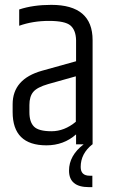

<svg xmlns="http://www.w3.org/2000/svg" viewBox="-20 -594 465 790"><path d="M191 -574Q361 -574 361 -429V0H360Q312 38 312 93Q312 129 349 129H360V176H346Q264 176 264 108Q264 46 324 0H293V-41Q242 4 171 4Q32 4 32 -133V-165Q32 -269 153 -303L293 -342V-429Q292 -470 270 -489Q248 -508 181.5 -508Q115 -508 59 -488V-555Q116 -574 191 -574ZM101 -162V-132Q101 -92 120 -73Q139 -54 192 -54Q245 -54 292 -93V-280L178 -248Q133 -235 117 -216Q101 -197 101 -162Z"/></svg>

Font: Khand
Style: Regular
Weight: 400
Designer: Devanagari: Sanchit Sawaria, Jyotish Sonowal; Latin: Satya Rajpurohit
Foundry: Indian Type Foundry
Version: Version 1.101;PS 1.0;hotconv 1.0.78;makeotf.lib2.5.61930; tt